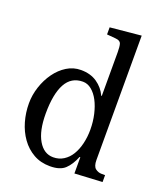

<svg xmlns="http://www.w3.org/2000/svg" viewBox="-139 -835 808 944"><g transform="rotate(20 264.5 -363.0)"><path d="M438.5 -91.8Q438.5 -58.6 453.1 -47.4Q467.8 -36.1 485.4 -36.1H503.9V0L359.4 7.8V-77.1H355.5Q337.9 -33.2 312 -8.8Q286.1 15.6 233.4 15.6Q184.6 15.6 147 -5.9Q109.4 -27.3 83.5 -63.5Q57.6 -99.6 44.4 -145.5Q31.2 -191.4 31.2 -240.2Q31.2 -284.2 45.4 -327.1Q59.6 -370.1 84.5 -404.8Q109.4 -439.5 143.1 -460.4Q176.8 -481.4 216.8 -481.4Q266.6 -481.4 301.3 -457.5Q335.9 -433.6 352.5 -396.5H355.5V-626Q355.5 -654.3 351.1 -668.9Q346.7 -683.6 322.3 -685.5L276.4 -689.5V-726.6L438.5 -742.2ZM245.1 -430.7Q184.6 -430.7 155.3 -377Q126 -323.2 126 -220.7Q126 -130.9 155.3 -81.1Q184.6 -31.2 233.4 -31.2Q263.7 -31.2 287.6 -46.4Q311.5 -61.5 327.1 -87.4Q342.8 -113.3 351.1 -147.9Q359.4 -182.6 359.4 -220.7Q359.4 -262.7 350.6 -300.8Q341.8 -338.9 326.7 -367.7Q311.5 -396.5 290.5 -413.6Q269.5 -430.7 245.1 -430.7Z"/></g></svg>

Font: Subtext
Style: Regular
Weight: 400
Designer: Christopher J. Fynn
Foundry: Christopher J. Fynn for DDC
Version: Version 1.000 preliminary